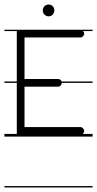

<svg xmlns="http://www.w3.org/2000/svg" viewBox="-22 -594 428 846"><path d="M-2.5 -463V-457H386V-463ZM-2.5 -235V-229H386V-235ZM-2.5 -4V8H386V-4ZM-2.5 226V232H386V226ZM52 -462V-446V-232V-226V-17V0H69H332C338 0 343 -3 346 -8C348 -11 349 -14 349 -17C349 -20 348 -23 346 -25C343 -31 338 -34 332 -34H86V-212H233C239 -212 245 -215 248 -221C251 -226 251 -232 248 -238C245 -243 239 -246 233 -246H86V-429H332C338 -429 343 -432 346 -437C348 -440 349 -443 349 -446C349 -449 348 -452 346 -454C343 -460 338 -462 332 -462H69ZM217.5 -548C217.5 -563 206.5 -574 192.5 -574C177.5 -574 166.5 -563 166.5 -548C166.5 -534 177.5 -522 192.5 -522C206.5 -522 217.5 -534 217.5 -548Z"/></svg>

Font: LetsTraceRuled
Style: Medium
Weight: 500
Version: Version 003.000